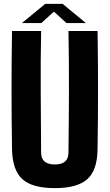

<svg xmlns="http://www.w3.org/2000/svg" viewBox="-20 -960 565 990"><path d="M263 10Q146 10 95 -36.5Q44 -83 42 -191Q37 -496 42 -800H192Q189 -649 190 -486.5Q191 -324 192 -173Q192 -112 263 -112Q333 -112 333 -173Q335 -324 335.5 -486.5Q336 -649 333 -800H483Q488 -496 483 -191Q482 -83 430.5 -36.5Q379 10 263 10ZM93 -841 213 -940H303L423 -841H323L258 -900L193 -841Z"/></svg>

Font: Big Shoulders Text Black
Style: Regular
Weight: 900
Designer: Patric King
Foundry: XO Type Co
Version: Version 1.000; ttfautohint (v1.8.2)